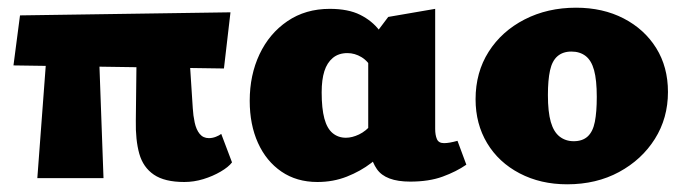

<svg xmlns="http://www.w3.org/2000/svg" viewBox="-20 -463 1783 499"><path d="M77 0 108 -414H234L249 0ZM15 -293 32 -423 579 -431 562 -285ZM333 -150 336 -414H466L481 -182Q482 -163 486 -144.5Q490 -126 499 -115Q508 -104 523 -104Q532 -104 541 -107.5Q550 -111 555 -115L583 -41Q574 -29 553.5 -17Q533 -5 508.5 2.5Q484 10 459 10Q408 10 380 -9Q352 -28 342 -63.5Q332 -99 333 -150Z M805 10Q751 10 711.5 -17Q672 -44 650.5 -91.5Q629 -139 629 -201Q629 -268 654.5 -322Q680 -376 727 -408Q774 -440 837 -440Q885 -440 916 -424.5Q947 -409 966 -384Q985 -359 996 -331L949 -281Q937 -304 919.5 -314.5Q902 -325 883 -325Q860 -325 845 -312.5Q830 -300 823 -278Q816 -256 816 -223Q816 -181 823 -155Q830 -129 844.5 -117Q859 -105 879 -105Q895 -105 913 -113.5Q931 -122 947 -141L992 -83Q973 -61 945 -39.5Q917 -18 881.5 -4Q846 10 805 10ZM1046 9Q982 9 959.5 -23.5Q937 -56 937 -116V-350L989 -419L1111 -440V-128Q1111 -112 1115.5 -101.5Q1120 -91 1134 -91Q1141 -91 1149.5 -92.5Q1158 -94 1169 -97L1192 -35Q1166 -17 1130.5 -4Q1095 9 1046 9Z M1454 16Q1385 16 1330.5 -12.5Q1276 -41 1246 -91Q1216 -141 1216 -205Q1216 -275 1250 -328.5Q1284 -382 1343.5 -412.5Q1403 -443 1477 -443Q1547 -443 1601 -415Q1655 -387 1685.5 -338Q1716 -289 1716 -224Q1716 -156 1682 -102Q1648 -48 1589 -16Q1530 16 1454 16ZM1471 -96Q1494 -96 1507.5 -108.5Q1521 -121 1526 -146.5Q1531 -172 1531 -211Q1531 -255 1524 -280.5Q1517 -306 1502 -317.5Q1487 -329 1465 -329Q1443 -329 1429 -317Q1415 -305 1409.5 -280Q1404 -255 1404 -216Q1404 -172 1411.5 -146Q1419 -120 1434.5 -108Q1450 -96 1471 -96Z"/></svg>

Font: Ysabeau Infant Black
Style: Regular
Weight: 900
Designer: Christian Thalmann (Catharsis Fonts)
Version: Version 2.001;gftools[0.9.30]; featfreeze: ss01,ss02,lnum